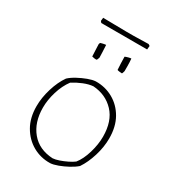

<svg xmlns="http://www.w3.org/2000/svg" viewBox="-184 -846 853 951"><g transform="rotate(30 243.0 -370.5)"><path d="M254 7Q200 8 155 -17.5Q110 -43 82.5 -90.5Q55 -138 55 -204Q55 -253 71 -305.5Q87 -358 113 -395Q129 -410 154 -423.5Q179 -437 204.5 -446.5Q230 -456 248 -457Q302 -458 347.5 -432.5Q393 -407 420 -359.5Q447 -312 447 -245Q447 -196 431 -144Q415 -92 390 -55Q373 -40 348 -26.5Q323 -13 297.5 -3.5Q272 6 254 7ZM253 -20Q268 -21 288.5 -28Q309 -35 329.5 -45Q350 -55 363 -65Q387 -95 401.5 -144Q416 -193 416 -237Q416 -326 369.5 -375.5Q323 -425 250 -430Q225 -428 195.5 -416Q166 -404 141 -388Q115 -353 100.5 -305.5Q86 -258 86 -214Q86 -130 130 -77Q174 -24 253 -20ZM313 -560Q312 -579 311 -596.5Q310 -614 310 -634Q316 -637 327 -640Q338 -643 344 -643Q346 -622 346 -600Q346 -578 346 -572Q346 -571 343.5 -563.5Q341 -556 340 -556Q336 -556 326.5 -557Q317 -558 313 -560ZM171 -555 168 -623Q168 -628 172 -633Q174 -634 185.5 -636.5Q197 -639 202 -639Q203 -622 204 -598.5Q205 -575 205 -568Q205 -567 202 -559.5Q199 -552 198 -552Q194 -551 185.5 -552Q177 -553 171 -555ZM127 -721 120 -729 122 -748Q148 -748 185 -747Q222 -746 254.5 -746Q287 -746 299 -746L382 -748L391 -742L389 -721Z"/></g></svg>

Font: Labrada ExtraLight
Style: Regular
Weight: 200
Designer: Mercedes Jáuregui
Foundry: Omnibus-Type Team
Version: Version 1.000; ttfautohint (v1.8.4.7-5d5b)